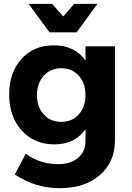

<svg xmlns="http://www.w3.org/2000/svg" viewBox="-20 -779 685 999"><path d="M378.9 -610.8H237.8L128.9 -758.8H251L309.1 -693.8L366.2 -758.8H486.8ZM424.8 -538.1H578.1V-49.8Q578.1 64.5 499.3 132.3Q420.4 200.2 291 200.2Q162.6 200.2 57.1 128.9L113.8 21Q189 75.2 280.8 75.2Q346.7 75.2 385.7 42.7Q424.8 10.3 424.8 -44.9V-106Q368.2 -27.8 263.2 -27.8Q158.7 -27.8 93.3 -99.6Q27.8 -171.4 27.8 -288.1Q27.8 -401.9 91.8 -472.4Q155.8 -543 258.8 -543Q365.7 -544.4 424.8 -464.8ZM298.8 -145Q355 -145 389.9 -183.8Q424.8 -222.7 424.8 -284.2Q424.8 -346.7 389.9 -385.3Q355 -423.8 298.8 -423.8Q242.7 -423.8 207.8 -385Q172.9 -346.2 171.9 -284.2Q172.9 -222.2 207.5 -183.6Q242.2 -145 298.8 -145Z"/></svg>

Font: Montserrat arm SemiBold
Style: Regular
Weight: 600
Designer: Julieta Ulanovsky
Foundry: Julieta Ulanovsky
Version: Version 6.000;PS 006.000;hotconv 1.0.88;makeotf.lib2.5.64775